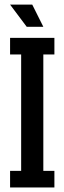

<svg xmlns="http://www.w3.org/2000/svg" viewBox="-20 -826 284 846"><path d="M170.9 -73.2H219.7V0H24.4V-73.2H73.2V-585.9H24.4V-659.2H219.7V-585.9H170.9ZM170.9 -708H97.7L24.4 -805.7H122.1Z"/></svg>

Font: Alegre Sans
Style: Regular
Weight: 400
Width: 3
Designer: GrandChaos9000
Version: Version 1.2.6 - August 1, 2014